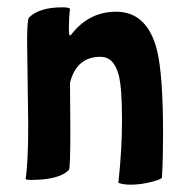

<svg xmlns="http://www.w3.org/2000/svg" viewBox="-20 -465 505 524"><path d="M54 -350Q54 -412 59 -417Q87 -445 150 -445Q171 -445 171 -440Q168 -416 168 -388Q168 -368 171 -368Q172 -368 174 -370Q222 -433 297 -433Q381 -433 408 -330Q425 -264 425 -98Q425 -32 422 19Q422 24 395 31Q365 39 336 39Q317 39 303 34Q313 -56 313 -137Q313 -225 304 -260Q291 -310 254 -310Q189 -310 171 -239L172 -112Q172 -5 168 -1Q141 26 65 26Q50 26 50 23Q57 -22 57 -125Z"/></svg>

Font: Bubblegum Sans
Style: Regular
Weight: 400
Designer: Angel Koziupa and Alejandro Paul
Foundry: Angel Koziupa and Alejandro Paul
Version: Version 1.001